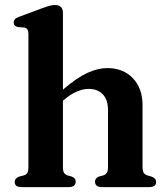

<svg xmlns="http://www.w3.org/2000/svg" viewBox="-20 -764 685 784"><path d="M237 -711V-398Q293.5 -446.5 336.5 -466.2Q379.5 -486 418 -486Q483 -486 522.5 -444.8Q562 -403.5 562 -334V-83Q562 -66 566.8 -58.5Q571.5 -51 581 -48L598.5 -43Q617.5 -36 617.5 -21Q617.5 0 589.5 0H396.5Q368 0 368 -22.5Q368 -36 383.5 -43L402.5 -48Q412 -51.5 416.5 -59Q421 -66.5 421 -83V-313.5Q421 -357.5 399.5 -379.2Q378 -401 342 -401Q319.5 -401 294 -390.2Q268.5 -379.5 242 -357L237 -353V-81.5Q237 -65.5 241.5 -58.5Q246 -51.5 255 -48L273 -43Q289 -36.5 289 -22.5Q289 0 260.5 0H68Q40 0 40 -21Q40 -36 58.5 -43L78 -48Q87.5 -51 91.8 -58.2Q96 -65.5 96 -81.5V-626Q96 -648.5 79.5 -651.5L53 -653.5Q36 -657.5 36 -672Q36 -680.5 41 -685.8Q46 -691 59.5 -696L151 -730Q170 -737 182 -740.2Q194 -743.5 204.5 -743.5Q237 -743.5 237 -711Z"/></svg>

Font: Fraunces 9pt S000 SemiBold
Style: Regular
Weight: 600
Version: Version 1.000; ttfautohint (v1.8.3)